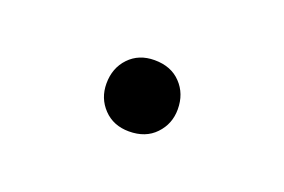

<svg xmlns="http://www.w3.org/2000/svg" viewBox="-33 -656 342 231"><g transform="rotate(20 138.0 -540.5)"><path d="M92.5 -540Q92.5 -560 105 -573.1Q117.5 -586.2 137.5 -586.2Q158.8 -586.2 171.2 -573.1Q183.8 -560 183.8 -540Q183.8 -521.2 171.2 -508.1Q158.8 -495 137.5 -495Q117.5 -495 105 -508.1Q92.5 -521.2 92.5 -540Z"/></g></svg>

Font: Cambay
Style: Regular
Weight: 400
Designer: Pooja Saxena
Foundry: Pooja Saxena
Version: Version 1.181;PS 001.181;hotconv 1.0.70;makeotf.lib2.5.58329